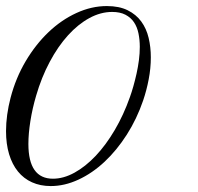

<svg xmlns="http://www.w3.org/2000/svg" viewBox="-39 -608 656 637"><path d="M-3.9 -283.7Q13.2 -349.1 46.1 -404.8Q79.1 -460.4 121.8 -501.2Q164.6 -542 214.6 -564.9Q264.6 -587.9 315.4 -587.9Q356.4 -587.9 384.5 -574Q412.6 -560.1 429.7 -536.6Q446.8 -513.2 454.1 -482.4Q461.4 -451.7 461.4 -418Q461.4 -381.3 454.3 -344.7Q447.3 -308.1 436 -274.9Q415 -213.4 381.8 -161.4Q348.6 -109.4 307.9 -71.3Q267.1 -33.2 221.2 -12Q175.3 9.3 129.4 9.3Q94.7 9.3 67.1 -3.2Q39.6 -15.6 20.5 -39.1Q1.5 -62.5 -8.8 -96.4Q-19 -130.4 -19 -172.9Q-19 -199.7 -15.1 -227.8Q-11.2 -255.9 -3.9 -283.7ZM136.7 -15.1Q171.9 -15.1 208.3 -35.2Q244.6 -55.2 278.6 -91.1Q312.5 -127 341.8 -176.8Q371.1 -226.6 392.1 -286.1Q397.9 -302.2 403.6 -322.3Q409.2 -342.3 414.1 -364Q418.9 -385.7 421.9 -408.4Q424.8 -431.2 424.8 -452.6Q424.8 -476.1 420.4 -497.3Q416 -518.6 405.5 -534.2Q395 -549.8 377.2 -559.1Q359.4 -568.4 333 -568.4Q294.9 -568.4 257.6 -548.1Q220.2 -527.8 186.8 -491Q153.3 -454.1 126 -402.8Q98.6 -351.6 80.6 -289.6Q68.4 -248 61.8 -206.3Q55.2 -164.6 55.2 -130.4Q55.2 -15.1 136.7 -15.1Z"/></svg>

Font: Petit Formal Script
Style: Regular
Weight: 400
Version: Version 1.001; ttfautohint (v0.8) -G 200 -r 50